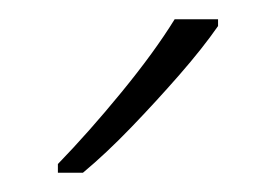

<svg xmlns="http://www.w3.org/2000/svg" viewBox="-20 -785 286 199"><path d="M206 -758Q190 -735 166 -707.5Q142 -680 116 -653Q90 -626 66 -606H40V-615Q72 -648 106 -689.5Q140 -731 161 -765H206Z"/></svg>

Font: Noto Sans Arabic SemCond ExtLt
Style: Regular
Weight: 200
Width: 4
Designer: Monotype Design Team, Nadine Chahine, Nizar Qandah and Khaled Hosny
Foundry: Monotype Imaging Inc.
Version: Version 2.012; ttfautohint (v1.8.4.7-5d5b)